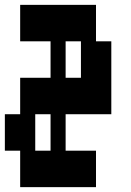

<svg xmlns="http://www.w3.org/2000/svg" viewBox="-20 -750 540 790"><path d="M63 20V-130H0V-280H63V-430H188V-580H63V-730H375V-580H438V-280H250V-130H375V20ZM250 -430H313V-580H250ZM125 -130H188V-280H125Z"/></svg>

Font: 2P VHS
Style: Regular
Weight: 400
Designer: CodeMan38
Foundry: CodeMan38
Version: Version 3.000